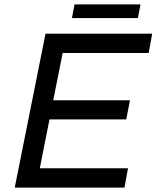

<svg xmlns="http://www.w3.org/2000/svg" viewBox="-20 -853 712 873"><path d="M656 -612H265L222 -397H571L554 -310H205L161 -88H562L546 0H47L187 -700H672ZM319 -833H619L607 -771H307Z"/></svg>

Font: Gontserrat
Style: Italic
Weight: 400
Italic angle: -11.3°
Designer: Julieta Ulanovsky
Foundry: Julieta Ulanovsky
Version: Version 6.001